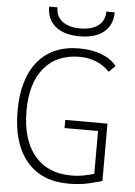

<svg xmlns="http://www.w3.org/2000/svg" viewBox="-61 -953 707 1009"><g transform="rotate(5 293.0 -449.0)"><path d="M337.9 9.8Q195.3 9.8 117.2 -83.7Q39.1 -177.2 39.1 -347.7Q39.1 -517.1 116.2 -610.1Q193.4 -703.1 334 -703.1Q400.4 -703.1 451.9 -683.3Q503.4 -663.6 531.7 -627.4L498 -594.2Q469.7 -625.5 428.5 -642.3Q387.2 -659.2 339.8 -659.2Q219.2 -659.2 152.6 -578.9Q85.9 -498.5 85.9 -352.5Q85.9 -201.2 155 -117.7Q224.1 -34.2 349.6 -34.2Q386.7 -34.2 417.2 -40.5Q447.8 -46.9 469.7 -53.2V-279.3H293V-322.3H515.6V-19.5Q495.1 -13.2 447.5 -1.7Q399.9 9.8 337.9 9.8ZM329.6 -766.6Q247.6 -766.6 202.1 -803.7Q156.7 -840.8 156.7 -908.2H200.7Q200.7 -860.8 234.6 -834.5Q268.6 -808.1 329.6 -808.1Q390.6 -808.1 424.6 -834.5Q458.5 -860.8 458.5 -908.2H502.4Q502.4 -840.8 457 -803.7Q411.6 -766.6 329.6 -766.6Z"/></g></svg>

Font: Cascadia Mono NF ExtraLight
Style: Regular
Weight: 200
Monospace: yes
Designer: Aaron Bell
Foundry: Saja Typeworks
Version: Version 2404.023; ttfautohint (v1.8.4)